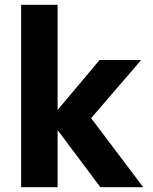

<svg xmlns="http://www.w3.org/2000/svg" viewBox="-20 -780 639 800"><path d="M576.8 0H398.2L186.8 -282.4L395 -530H568.2L317.2 -238.2L346.6 -305ZM220 0H68V-760H220Z"/></svg>

Font: Be Vietnam Pro Variable Thin
Style: Regular
Weight: 100
Designer: Lam Bao, Tony Le, Vietanh Nguyen
Foundry: Yellow Type Foundry
Version: Version 1.002